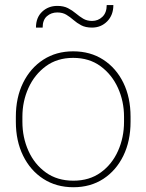

<svg xmlns="http://www.w3.org/2000/svg" viewBox="-20 -745 590 774"><path d="M43.9 -253.9V-274.4Q43.9 -352.1 73.2 -411.4Q102.5 -470.7 154.5 -504.4Q206.5 -538.1 274.9 -538.1Q344.2 -538.1 396.2 -504.4Q448.2 -470.7 477.3 -411.4Q506.3 -352.1 506.3 -274.4V-253.9Q506.3 -176.8 477.3 -117.2Q448.2 -57.6 396.5 -23.9Q344.7 9.8 275.9 9.8Q207 9.8 154.8 -23.9Q102.5 -57.6 73.2 -117.2Q43.9 -176.8 43.9 -253.9ZM70.3 -274.4V-253.9Q70.3 -190.9 94.7 -136.7Q119.1 -82.5 165 -49.6Q210.9 -16.6 275.9 -16.6Q340.3 -16.6 386 -49.6Q431.6 -82.5 455.8 -136.7Q480 -190.9 480 -253.9V-274.4Q480 -336.4 455.6 -390.4Q431.2 -444.3 385.5 -478Q339.8 -511.7 274.9 -511.7Q210.4 -511.7 164.8 -478Q119.1 -444.3 94.7 -390.4Q70.3 -336.4 70.3 -274.4ZM410.2 -724.6H437Q437 -684.1 412.1 -658.9Q387.2 -633.8 351.1 -633.8Q324.7 -633.8 307.4 -643.1Q290 -652.3 276.4 -664.3Q262.7 -676.3 247.6 -685.5Q232.4 -694.8 210.9 -694.8Q186.5 -694.8 169.2 -679.7Q151.9 -664.6 151.9 -633.8H125Q125 -674.3 149.9 -697.8Q174.8 -721.2 210.9 -721.2Q236.3 -721.2 253.9 -712.2Q271.5 -703.1 285.9 -690.9Q300.3 -678.7 315.4 -669.7Q330.6 -660.6 351.1 -660.6Q375.5 -660.6 392.8 -677.2Q410.2 -693.8 410.2 -724.6Z"/></svg>

Font: Vazirmatn RD UI Thin
Style: Regular
Weight: 100
Designer: Saber Rastikerdar
Foundry: Saber Rastikerdar
Version: Version 33.003